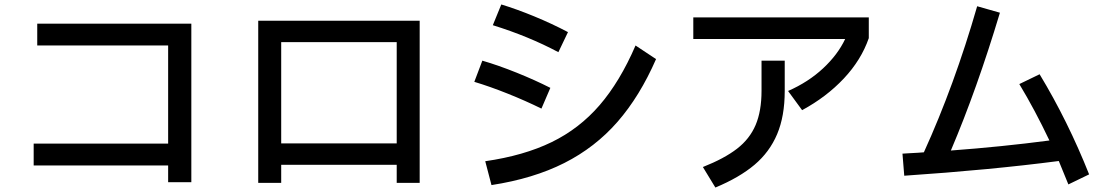

<svg xmlns="http://www.w3.org/2000/svg" viewBox="-20 -814 4980 861"><path d="M838 3H734V-72H131V-170H734V-610H147V-708H838Z M1241 6H1138V-721H1862V6H1759V-75H1241ZM1241 -625V-171H1759V-625Z M2484 -580Q2351 -651 2190 -701L2228 -794Q2297 -773 2376 -740.5Q2455 -708 2527 -670ZM2156 -91Q2329 -116 2453.5 -176.5Q2578 -237 2669 -342.5Q2760 -448 2830 -610L2922 -549Q2849 -382 2749 -267.5Q2649 -153 2510.5 -83Q2372 -13 2184 16ZM2408 -327Q2337 -362 2257 -394Q2177 -426 2107 -447L2143 -542Q2215 -521 2297 -488Q2379 -455 2448 -420Z M3514 -406Q3605 -446 3671 -507.5Q3737 -569 3770 -639H3089V-736H3876V-643Q3842 -545 3764 -462Q3686 -379 3577 -320ZM3132 -65Q3228 -103 3285 -147Q3342 -191 3368.5 -253.5Q3395 -316 3395 -407V-542H3499V-406Q3499 -293 3465 -212.5Q3431 -132 3363.5 -75Q3296 -18 3188 27Z M4771 13Q4743 -57 4728 -92Q4421 -52 4035 -26L4027 -125L4060 -127Q4102 -129 4123 -131Q4260 -432 4362 -786L4464 -757Q4361 -414 4244 -139Q4473 -156 4686 -184Q4621 -321 4551 -437L4642 -481Q4769 -271 4864 -32Z"/></svg>

Font: IBM Plex Sans JP Medium
Style: Regular
Weight: 500
Designer: Mike Abbink; Paul van der Laan; Pieter van Rosmalen; Wujin Sim; Yejin Wi; Jinhee Kim; Boomi Park; Yona Kim; Kichan Ma
Foundry: Sandoll Inc.
Version: Version 1.001